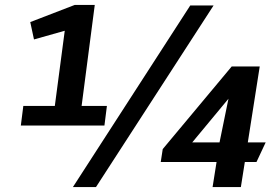

<svg xmlns="http://www.w3.org/2000/svg" viewBox="-20 -754 1122 774"><path d="M74 -327H201L241 -630L117 -595L102 -665L281 -734H362L309 -327H411L401 -248H64ZM747 -732H841L367 0H274ZM853 -101H628L636 -153L914 -486H1027L979 -180H1051L1014 -101H967L951 0H837ZM901 -356 755 -180H865Z"/></svg>

Font: Rosario
Style: Bold Italic
Weight: 700
Italic angle: -8.05°
Designer: Hector Gatti
Foundry: Omnibus Type
Version: Version 1.101; ttfautohint (v1.8.1.43-b0c9)